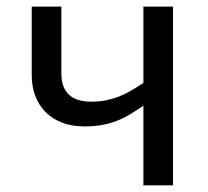

<svg xmlns="http://www.w3.org/2000/svg" viewBox="-20 -556 624 576"><path d="M164.1 -536.1V-335.9Q164.1 -251 253.9 -251Q275.9 -251 295.4 -254.6Q314.9 -258.3 333.5 -265.1Q352.1 -272 370.8 -282.7Q389.6 -293.5 410.2 -307.1V-536.1H499V0H410.2V-238.8Q388.7 -224.1 369.1 -212.4Q349.6 -200.7 328.9 -192.9Q308.1 -185.1 285.2 -180.9Q262.2 -176.8 233.9 -176.8Q195.8 -176.8 166 -188.2Q136.2 -199.7 116.2 -220.2Q96.2 -240.7 85.7 -268.8Q75.2 -296.9 75.2 -330.1V-536.1Z"/></svg>

Font: Droid Sans
Style: Regular
Weight: 400
Foundry: Ascender Corporation
Version: Version 1.00 build 114